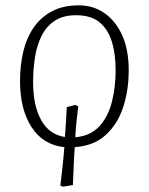

<svg xmlns="http://www.w3.org/2000/svg" viewBox="-20 -538 557 719"><path d="M216 161 206 157Q210 124 214 87.5Q218 51 221 13Q142 5 98.5 -61.5Q55 -128 55 -235Q55 -293 67 -344Q79 -395 105.5 -434Q132 -473 174 -495.5Q216 -518 275 -518Q329 -518 371 -489Q413 -460 437.5 -406Q462 -352 462 -274Q462 -201 441.5 -137.5Q421 -74 376.5 -33Q332 8 260 13Q257 50 256 84Q255 118 253 155ZM262 -24Q319 -29 352 -65Q385 -101 399 -156.5Q413 -212 413 -275Q413 -337 398.5 -383Q384 -429 352 -455Q320 -481 265 -481Q218 -481 187 -461.5Q156 -442 137.5 -407Q119 -372 111.5 -326.5Q104 -281 104 -229Q104 -143 134 -88.5Q164 -34 223 -25Q225 -52 227 -80Q229 -108 230 -137L262 -145L273 -140Q269 -107 266 -78Q263 -49 262 -24Z"/></svg>

Font: Literata 18pt ExtraLight
Style: Italic
Weight: 250
Italic angle: -2°
Designer: Latin by Veronika Burian and Jose Scaglione. Greek by Irene Vlachou. Cyrillic by Vera Evstafieva
Foundry: TypeTogether
Version: Version 3.103;gftools[0.9.29]